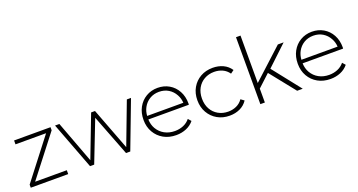

<svg xmlns="http://www.w3.org/2000/svg" viewBox="-43 -1369 3733 2000"><g transform="rotate(-20 1823.5 -369.0)"><path d="M44 0V-34L388 -479H49V-522H453V-488L108 -43H459V0Z M701 0 503 -522H551L725 -57L903 -522H946L1123 -57L1299 -522H1345L1147 0H1100L924 -455L747 0Z M1658 4Q1579 4 1518.5 -30Q1458 -64 1423.5 -124Q1389 -184 1389 -261Q1389 -339 1421.5 -398.5Q1454 -458 1511 -492Q1568 -526 1639 -526Q1710 -526 1766.5 -493Q1823 -460 1855.5 -400.5Q1888 -341 1888 -263Q1888 -260 1887.5 -256.5Q1887 -253 1887 -249H1438Q1440 -191 1466 -146Q1495 -96 1545 -68.5Q1595 -41 1659 -41Q1709 -41 1752.5 -59Q1796 -77 1826 -114L1855 -81Q1821 -39 1769.5 -17.5Q1718 4 1658 4ZM1840 -288Q1837 -338 1814 -379Q1788 -427 1743 -454.5Q1698 -482 1639 -482Q1581 -482 1535.5 -454.5Q1490 -427 1464 -379Q1442 -338 1439 -288Z M2250 4Q2174 4 2114.5 -30Q2055 -64 2020.5 -124Q1986 -184 1986 -261Q1986 -339 2020.5 -399Q2055 -459 2114.5 -492.5Q2174 -526 2250 -526Q2313 -526 2364.5 -502Q2416 -478 2448 -430L2411 -403Q2383 -443 2341 -462Q2299 -481 2250 -481Q2189 -481 2140.5 -453.5Q2092 -426 2064.5 -376.5Q2037 -327 2037 -261Q2037 -195 2064.5 -145.5Q2092 -96 2140.5 -68.5Q2189 -41 2250 -41Q2299 -41 2341 -60Q2383 -79 2411 -119L2448 -92Q2416 -44 2364.5 -20Q2313 4 2250 4Z M2997 0 2774 -279 2639 -154V0H2589V-742H2639V-216L2973 -522H3037L2813 -311L3059 0Z M3368 4Q3289 4 3228.5 -30Q3168 -64 3133.5 -124Q3099 -184 3099 -261Q3099 -339 3131.5 -398.5Q3164 -458 3221 -492Q3278 -526 3349 -526Q3420 -526 3476.5 -493Q3533 -460 3565.5 -400.5Q3598 -341 3598 -263Q3598 -260 3597.5 -256.5Q3597 -253 3597 -249H3148Q3150 -191 3176 -146Q3205 -96 3255 -68.5Q3305 -41 3369 -41Q3419 -41 3462.5 -59Q3506 -77 3536 -114L3565 -81Q3531 -39 3479.5 -17.5Q3428 4 3368 4ZM3550 -288Q3547 -338 3524 -379Q3498 -427 3453 -454.5Q3408 -482 3349 -482Q3291 -482 3245.5 -454.5Q3200 -427 3174 -379Q3152 -338 3149 -288Z"/></g></svg>

Font: Montserrat Z Light
Style: Regular
Weight: 300
Designer: Julieta Ulanovsky
Foundry: Julieta Ulanovsky
Version: Version 8.000